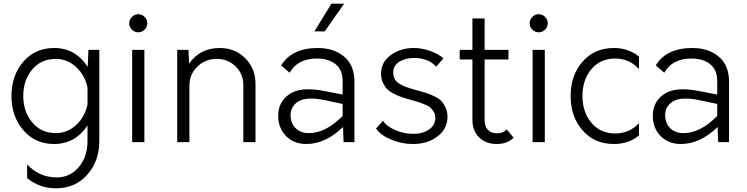

<svg xmlns="http://www.w3.org/2000/svg" viewBox="-20 -770 4047 1040"><path d="M459 -500H518V-7Q518 103 452.5 176.5Q387 250 283 250Q195 250 127 195V121Q194 191 287 191Q359 191 406.5 135.5Q454 80 454 -7V-90Q387 10 273 10Q170 10 106 -65Q42 -140 42 -250Q42 -361 106 -435.5Q170 -510 273 -510Q389 -510 455 -408ZM282 -49Q345 -49 392.5 -93Q440 -137 454 -205V-296Q440 -363 392 -407Q344 -451 282 -451Q203 -451 154.5 -393.5Q106 -336 106 -250Q106 -165 154.5 -107Q203 -49 282 -49Z M763.5 -609.5Q749 -595 729 -595Q709 -595 694.5 -609.5Q680 -624 680 -644Q680 -664 694.5 -678.5Q709 -693 729 -693Q749 -693 763.5 -678.5Q778 -664 778 -644Q778 -624 763.5 -609.5ZM696 0V-500H762V0Z M1170 -510Q1253 -510 1308.5 -454.5Q1364 -399 1364 -316V0H1298V-310Q1298 -369 1256.5 -410Q1215 -451 1154 -451Q1092 -451 1049 -409Q1006 -367 1006 -307V0H940V-500H1001L1004 -425Q1063 -510 1170 -510Z M1844 -750 1739 -600H1683L1775 -750ZM1701 -510Q1789 -510 1844.5 -463Q1900 -416 1900 -327V0H1841L1838 -82Q1743 10 1639 10Q1572 10 1529.5 -33Q1487 -76 1487 -143Q1487 -219 1548.5 -260.5Q1610 -302 1736 -277L1836 -258V-330Q1836 -392 1797.5 -422.5Q1759 -453 1697 -453Q1592 -453 1549 -376L1503 -416Q1561 -510 1701 -510ZM1653 -49Q1745 -49 1836 -142V-207L1737 -228Q1642 -247 1598 -221.5Q1554 -196 1554 -146Q1554 -103 1581 -76Q1608 -49 1653 -49Z M2217 10Q2155 10 2098 -14Q2041 -38 2017 -74L2055 -116Q2072 -87 2118.5 -66.5Q2165 -46 2214 -45Q2267 -44 2302.5 -67.5Q2338 -91 2338 -133Q2338 -150 2330 -163.5Q2322 -177 2313.5 -185.5Q2305 -194 2283.5 -203Q2262 -212 2251.5 -215.5Q2241 -219 2212 -227Q2205 -229 2202 -230Q2173 -238 2155.5 -244Q2138 -250 2114 -262Q2090 -274 2077 -287.5Q2064 -301 2054 -322.5Q2044 -344 2044 -370Q2044 -434 2097 -472Q2150 -510 2220 -510Q2266 -510 2310.5 -494Q2355 -478 2382 -454L2343 -409Q2302 -453 2231 -456Q2183 -458 2146.5 -437.5Q2110 -417 2110 -378Q2110 -337 2141.5 -317.5Q2173 -298 2235 -282Q2269 -273 2284.5 -268Q2300 -263 2328 -250.5Q2356 -238 2369 -224.5Q2382 -211 2393 -188.5Q2404 -166 2404 -137Q2404 -73 2350.5 -31.5Q2297 10 2217 10Z M2725 -69 2762 -24Q2728 10 2671 10Q2611 10 2575 -26Q2539 -62 2539 -120V-448H2470V-500H2539V-670H2605V-500H2734V-448H2605V-120Q2605 -85 2623 -66.5Q2641 -48 2673 -48Q2705 -48 2725 -69Z M2932.5 -609.5Q2918 -595 2898 -595Q2878 -595 2863.5 -609.5Q2849 -624 2849 -644Q2849 -664 2863.5 -678.5Q2878 -693 2898 -693Q2918 -693 2932.5 -678.5Q2947 -664 2947 -644Q2947 -624 2932.5 -609.5ZM2865 0V-500H2931V0Z M3306 10Q3200 10 3135.5 -64Q3071 -138 3071 -250Q3071 -362 3135.5 -436Q3200 -510 3306 -510Q3383 -510 3441 -464V-396Q3389 -453 3312 -453Q3232 -453 3183.5 -395.5Q3135 -338 3135 -250Q3135 -163 3183.5 -105Q3232 -47 3312 -47Q3390 -47 3441 -103V-36Q3385 10 3306 10Z M3730 -510Q3818 -510 3873.5 -463Q3929 -416 3929 -327V0H3870L3867 -82Q3772 10 3668 10Q3601 10 3558.5 -33Q3516 -76 3516 -143Q3516 -219 3577.5 -260.5Q3639 -302 3765 -277L3865 -258V-330Q3865 -392 3826.5 -422.5Q3788 -453 3726 -453Q3621 -453 3578 -376L3532 -416Q3590 -510 3730 -510ZM3682 -49Q3774 -49 3865 -142V-207L3766 -228Q3671 -247 3627 -221.5Q3583 -196 3583 -146Q3583 -103 3610 -76Q3637 -49 3682 -49Z"/></svg>

Font: Orkney Light
Style: Regular
Weight: 300
Designer: Samuel Oakes and Alfredo Marco Pradil
Foundry: Alfredo Marco Pradil
Version: 1.0; ttfautohint (v1.5)